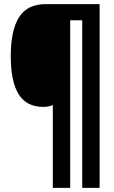

<svg xmlns="http://www.w3.org/2000/svg" viewBox="-20 -780 550 927"><path d="M461 127H377V-682H319V127H235V-273Q216 -264 188 -264Q108 -264 70 -325Q32 -386 32 -509Q32 -634 72 -697Q112 -760 200 -760H461Z"/></svg>

Font: Noto Sans Malayalam ExtraCondensed Black
Style: Regular
Weight: 900
Width: 2
Designer: Jelle Bosma - Monotype Design Team
Foundry: Monotype Imaging Inc.
Version: Version 2.104; ttfautohint (v1.8.4.7-5d5b)